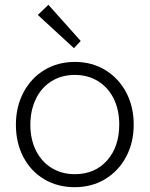

<svg xmlns="http://www.w3.org/2000/svg" viewBox="-20 -767 621 797"><path d="M46 -249Q46 -324 77.5 -383.5Q109 -443 164.5 -476.5Q220 -510 291 -510Q361 -510 416.5 -476.5Q472 -443 503.5 -384Q535 -325 535 -250Q535 -175 503.5 -116Q472 -57 416.5 -23.5Q361 10 290 10Q219 10 163.5 -23Q108 -56 77 -115Q46 -174 46 -249ZM475 -250Q475 -311 452 -357.5Q429 -404 387 -430Q345 -456 291 -456Q236 -456 194 -430Q152 -404 129 -356.5Q106 -309 106 -249Q106 -189 129 -142.5Q152 -96 194 -70Q236 -44 291 -44Q374 -44 424.5 -101Q475 -158 475 -250ZM137 -705 181 -747 315 -597 287 -567Z"/></svg>

Font: Bellota Text
Style: Regular
Weight: 400
Designer: Kemie Guaida
Foundry: Kemie Guaida
Version: Version 4.001